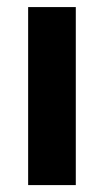

<svg xmlns="http://www.w3.org/2000/svg" viewBox="-20 -536 301 556"><path d="M199.5 -515.5V0H61.5V-515.5Z"/></svg>

Font: Lato
Style: Regular
Weight: 800
Designer: Lukasz Dziedzic with Adam Twardoch and Botio Nikoltchev
Foundry: tyPoland Lukasz Dziedzic
Version: Version 2.015; 2015-08-06; http://www.latofonts.com/; ttfaut